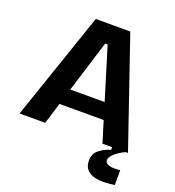

<svg xmlns="http://www.w3.org/2000/svg" viewBox="-152 -779 1004 1103"><g transform="rotate(20 349.5 -227.5)"><path d="M18 0 244 -660H455L681 0H525L485 -130H215L175 0ZM343 -546 245 -229H455L358 -546ZM673 199Q645 203 612.5 204.5Q580 206 551 199Q522 192 503.5 172.5Q485 153 485 116Q485 74 516 50.5Q547 27 584 16V-7H667V0Q628 18 604.5 40Q581 62 581 79Q581 97 599.5 104Q618 111 640 110.5Q662 110 673 108Z"/></g></svg>

Font: Bricolage Grotesque 12pt Bricolage Grotesque 10pt Regular
Style: Bold
Weight: 700
Designer: Mathieu Triay
Foundry: Atelier Triay
Version: Version 1.001; ttfautohint (v1.8.4.7-5d5b);gftools[0.9.33.de